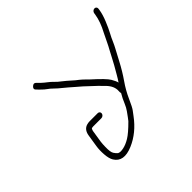

<svg xmlns="http://www.w3.org/2000/svg" viewBox="-141 -575 837 837"><g transform="rotate(-45 277.0 -156.5)"><path d="M363.9 -88C355.7 -74.3 348.3 -59.6 342 -44C337.4 -32.9 332 -23 325.7 -14.2L310.4 7C306.5 12.3 303 17 299.7 21C274.9 46 255.1 62.9 240.4 71.8C225.6 80.7 212 86.4 199.4 89C192.9 90.3 187.3 91 182.6 91C177.9 91 173.4 90 169.1 88C164.9 84.7 160.4 79.3 155.5 72C150.7 64.7 148.6 50.7 149.2 30L149.8 14C150 8.7 150.4 3.7 151.2 -1L160 -57C160.6 -60.3 161.7 -63.7 163.6 -67C164 -69.7 167.9 -71 175.2 -71H225.2C229.2 -71 232.8 -72.3 235.9 -75C239 -77.7 240.8 -80.8 241.4 -84.5C242 -88.2 241.1 -91.3 238.9 -94C236.6 -96.7 233.5 -98 229.5 -98H179.5C173.5 -98 167.4 -97 161 -95C145.5 -89.8 136.2 -77.1 133 -57L124.2 -1C121.8 14.2 121.3 30.9 122.7 49.2C124.1 67.4 127.7 81.4 133.6 91C151.4 120.2 182.3 125.6 226.1 107C266.8 89.7 301.8 61.2 331.1 21.5C335.8 15.2 340.8 8.5 346.2 1.4C351.5 -5.6 359.6 -21.2 370.3 -45.3C380.9 -69.4 394.3 -93 410.4 -116C426.8 -139.6 441.9 -164.6 455.8 -191.2C469.7 -217.7 478.9 -235.2 483.6 -243.5C488.2 -251.8 492.9 -261.6 497.7 -272.7C502.4 -283.9 508.1 -295.6 514.7 -307.7C521.3 -319.9 528.7 -336 536.9 -356C545.1 -376 550.4 -393.7 552.8 -409L554 -417C554.7 -421 553.9 -424.3 551.6 -427C549.4 -429.7 546.4 -431 542.8 -431C539.1 -431 535.7 -429.7 532.6 -427C529.5 -424.3 527.7 -421 527 -417L525.8 -409C521.7 -383.3 511.9 -356.1 496.4 -327.5C494 -323.2 488.8 -312.5 480.8 -295.4C472.8 -278.3 465.5 -264.2 459.1 -253C454.5 -245 449.5 -235.5 444.1 -224.5C438.6 -213.5 433.2 -203.3 427.7 -194C422.2 -184.7 415.8 -173.5 408.4 -160.5C401 -147.5 394.3 -136.7 388.3 -128C386.8 -135.3 382.3 -145.4 374.8 -158.3C367.3 -171.1 345.9 -193.4 310.6 -225L288.1 -247C279.9 -254.3 271.4 -261.3 262.4 -268C239.5 -288.6 223.8 -301.9 215.6 -308C207.3 -314 199.7 -320.7 192.6 -328.1C185.5 -335.5 178.2 -342 170.7 -347.6C163.2 -353.2 155 -360 146.3 -368L132.5 -382C126.7 -387.3 120.2 -386.7 113.2 -380C106.1 -373.3 105.8 -367 112.2 -361L125.1 -348C134.3 -338.7 142.1 -331.9 148.4 -327.7C154.8 -323.6 162.2 -317.2 170.9 -308.7C179.6 -300.2 187.7 -293 195.5 -287C203.2 -281 211 -274.5 218.9 -267.5C226.8 -260.5 234.8 -253.5 243 -246.5C251.3 -239.5 259.2 -232.7 266.8 -226L290.3 -204C305.3 -190.5 321.5 -174.8 338.9 -156.8C356.3 -138.8 364.3 -120.2 362.7 -101C362.2 -94.9 362.6 -90.6 363.9 -88Z"/></g></svg>

Font: Proton
Style: BdIt
Weight: 500
Version: Version 1.017